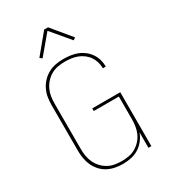

<svg xmlns="http://www.w3.org/2000/svg" viewBox="-229 -1073 1059 1194"><g transform="rotate(-30 300.0 -476.5)"><path d="M293 8Q265 8 237.5 2.5Q210 -3 185.5 -16Q161 -29 142 -50Q123 -71 111.5 -96.5Q100 -122 95.5 -149.5Q91 -177 91 -205V-530Q91 -558 95.5 -586Q100 -614 112.5 -639.5Q125 -665 144.5 -685.5Q164 -706 189 -719.5Q214 -733 241.5 -738Q269 -743 297 -743Q323 -743 348 -739.5Q373 -736 396.5 -727Q420 -718 440 -702.5Q460 -687 474.5 -666Q489 -645 496 -620.5Q503 -596 503 -571V-570H482V-571Q482 -593 475.5 -615Q469 -637 456.5 -655.5Q444 -674 425.5 -688Q407 -702 386 -710Q365 -718 342.5 -721Q320 -724 297 -724Q272 -724 246.5 -719.5Q221 -715 199 -702.5Q177 -690 159.5 -671Q142 -652 131 -629Q120 -606 116 -581Q112 -556 112 -530V-205Q112 -179 116 -154Q120 -129 130.5 -106Q141 -83 158.5 -64Q176 -45 198 -32.5Q220 -20 245.5 -15.5Q271 -11 296 -11Q321 -11 346.5 -15.5Q372 -20 394 -32.5Q416 -45 433.5 -64Q451 -83 461.5 -106Q472 -129 476 -154Q480 -179 480 -205V-368H300V-387H501V0H480V-111Q470 -83 451 -59Q432 -35 407 -19.5Q382 -4 352.5 2Q323 8 293 8ZM188 -811 172 -823 286 -961H314L428 -823L412 -811L300 -944Z"/></g></svg>

Font: Iosevka Aile Thin
Style: Regular
Weight: 100
Designer: Belleve Invis
Foundry: Belleve Invis
Version: Version 31.1.0; ttfautohint (v1.8.4)